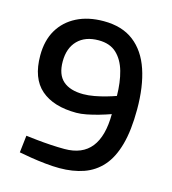

<svg xmlns="http://www.w3.org/2000/svg" viewBox="-103 -756 766 853"><g transform="rotate(15 280.0 -330.0)"><path d="M247.6 10.9Q217.6 10.9 182.3 7.2Q147 3.5 114.9 -1.7Q82.8 -6.9 60.1 -11.4L69.1 -90.2Q89.6 -87.6 119.7 -84.5Q149.9 -81.3 183.7 -79.2Q217.6 -77.1 247.6 -77.1Q329.4 -77.1 369.9 -128.3Q410.4 -179.5 410.8 -281.2Q385.5 -272.2 357.6 -264.2Q329.6 -256.2 303.4 -251.1Q277.2 -246 256.5 -246Q151.4 -246 93.8 -295.9Q36.2 -345.9 36.2 -451Q36.2 -519.9 64.9 -568.7Q93.7 -617.5 146.3 -644.2Q199 -670.9 270 -670.9Q354.8 -670.9 408.7 -629.3Q462.7 -587.8 488.4 -511.5Q514.1 -435.3 514.1 -330.3Q514.1 -233.8 495.8 -168Q477.6 -102.3 442.9 -63Q408.2 -23.7 358.8 -6.4Q309.5 10.9 247.6 10.9ZM264.8 -333.9Q288.1 -333.9 315.4 -338.9Q342.7 -343.9 368.3 -351.3Q394 -358.6 411.8 -365.1Q411.1 -427.8 397.2 -476.8Q383.3 -525.7 352.7 -554.3Q322.1 -582.9 270 -582.9Q208.6 -582.9 174 -547.7Q139.5 -512.4 139.5 -451Q139.5 -390.5 171.8 -362.2Q204.2 -333.9 264.8 -333.9Z"/></g></svg>

Font: TitilliumWeb ExtraLight
Style: Regular
Weight: 400
Designer: Mohamed Gaber, Accademia di Belle Arti di Urbino and others
Foundry: Kief Type Foundry, Accademia di Belle Arti di Urbino and others
Version: Version 3.000; ttfautohint (v1.8.2)